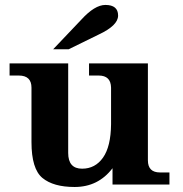

<svg xmlns="http://www.w3.org/2000/svg" viewBox="-20 -744 736 774"><path d="M280.8 9.8Q195.3 9.8 151.1 -26.6Q106.9 -63 106.9 -171.4V-390.6Q106.9 -439.5 55.7 -439.5H18.6V-488.3H254.9V-127.4Q254.9 -64 311 -64Q363.8 -64 395.3 -108.6Q426.8 -153.3 427.7 -243.2V-390.6Q426.8 -439.5 377.9 -439.5H338.9V-488.3H576.2V-97.7Q576.2 -48.8 625 -48.8H663.1V0H433.6V-65.9Q376 9.8 280.8 9.8ZM256.8 -545.4H194.3L307.6 -664.6Q361.8 -724.1 404.8 -724.1Q456.1 -724.1 456.1 -681.2Q456.1 -641.1 377.4 -604.5Z"/></svg>

Font: Munson
Style: Bold
Weight: 700
Designer: Paul James MIller
Foundry: High-Logic / Made with FontCreator
Version: Version 2.10;May 5, 2019;FontCreator 11.5.0.2430 64-bit